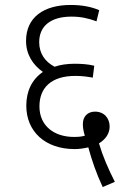

<svg xmlns="http://www.w3.org/2000/svg" viewBox="-20 -652 520 774"><path d="M394 102 443 81C416 28 394 -23 379 -74C405 -90 422 -113 422 -142C422 -174 401 -202 363 -202C333 -202 314 -182 314 -152C314 -136 317 -121 322 -105C309 -101 295 -100 278 -100C199 -100 139 -144 139 -223C139 -298 186 -346 284 -346C309 -346 333 -343 354 -339L360 -387C336 -393 309 -395 281 -395C251 -395 223 -391 200 -383C162 -403 138 -436 138 -482C138 -549 187 -585 268 -585C306 -585 337 -578 369 -566L380 -611C350 -624 312 -632 265 -632C156 -632 85 -582 85 -487C85 -432 113 -390 153 -362C109 -332 86 -285 86 -226C86 -122 162 -51 281 -51C300 -51 319 -54 336 -58C350 -6 369 49 394 102Z"/></svg>

Font: Noto Sans Devanagari SemiCondensed Light
Style: Regular
Weight: 300
Width: 4
Designer: Jelle Bosma - Monotype Design Team
Foundry: Monotype Imaging Inc.
Version: Version 2.004